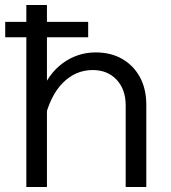

<svg xmlns="http://www.w3.org/2000/svg" viewBox="-20 -753 690 773"><path d="M486 0V-329Q486 -393 449.5 -432Q413 -471 353 -471Q285 -471 233.5 -420Q182 -369 158 -267L143 -373Q173 -455 232.5 -498.5Q292 -542 365 -542Q427 -542 472.5 -515.5Q518 -489 543.5 -442Q569 -395 569 -331V0ZM86 0V-733H169V0ZM1 -603V-665H335V-603Z"/></svg>

Font: Azeret Mono Thin Light
Style: Regular
Weight: 300
Version: Version 1.002